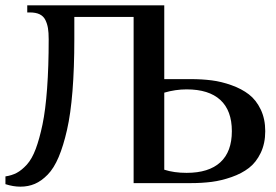

<svg xmlns="http://www.w3.org/2000/svg" viewBox="-27 -680 1024 713"><path d="M48.8 13.2Q22 13.2 -6.8 3.9V-24.9Q16.6 -28.3 35.2 -38.1Q53.7 -47.9 72.8 -68.8Q91.8 -89.8 105.7 -127Q119.6 -164.1 130.9 -218Q142.1 -272 147.9 -351.8Q153.8 -431.6 153.8 -534.2Q153.8 -559.1 151.1 -575.4Q148.4 -591.8 141.4 -606Q134.3 -620.1 120.1 -627Q106 -633.8 84 -633.8H74.2V-660.2H583V-386.2H681.2Q722.7 -386.2 759 -381.6Q795.4 -377 833 -363.5Q870.6 -350.1 897.5 -329.3Q924.3 -308.6 941.2 -273.4Q958 -238.3 958 -192.9Q958 -147.5 941.2 -112.3Q924.3 -77.1 897.5 -56.4Q870.6 -35.6 833 -22.5Q795.4 -9.3 759 -4.6Q722.7 0 681.2 0H469.2V-617.2H249V-534.2Q249 -427.2 242.2 -342Q235.4 -256.8 221.9 -197.8Q208.5 -138.7 190.9 -96.9Q173.3 -55.2 150.1 -31.5Q127 -7.8 102.5 2.7Q78.1 13.2 48.8 13.2ZM666 -38.1Q748.5 -38.1 791.3 -77.4Q834 -116.7 834 -192.9Q834 -269.5 791.3 -308.8Q748.5 -348.1 666 -348.1Q624.5 -348.1 583 -335.9V-49.8Q619.1 -38.1 666 -38.1Z"/></svg>

Font: El Messiri SemiBold
Style: Regular
Weight: 600
Designer: Mohamed Gaber
Foundry: Kief Type Foundry
Version: Version 2.007;PS 002.007;hotconv 1.0.88;makeotf.lib2.5.64775